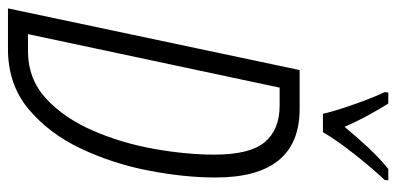

<svg xmlns="http://www.w3.org/2000/svg" viewBox="-270 -700 971 470"><g transform="rotate(90 215.0 -465.5)"><path d="M304 -771Q323 -804 359 -849.5Q395 -895 421 -922L422 -931H394Q367 -909 341 -881Q315 -853 291 -824Q277 -856 261.5 -884Q246 -912 234 -931H207L206 -922Q218 -898 235.5 -848.5Q253 -799 259 -771ZM100 0Q187 0 247 -50Q307 -100 344 -178Q381 -256 398 -344Q415 -432 415 -508Q415 -714 247 -714H152L1 0ZM195 -665H239Q298 -665 328.5 -628.5Q359 -592 359 -505Q359 -437 345 -358Q331 -279 300.5 -208.5Q270 -138 222 -93.5Q174 -49 105 -49H64Z"/></g></svg>

Font: Noto Sans Display Condensed Light
Style: Italic
Weight: 300
Width: 3
Designer: Monotype Design team
Foundry: Monotype Imaging Inc.
Version: 1.000